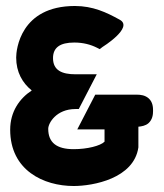

<svg xmlns="http://www.w3.org/2000/svg" viewBox="-20 -610 548 641"><path d="M14 -177C14 -41 126 11 226 11C291 11 427 -14 442 -118V-187C452 -188 466 -190 476 -199C489 -211 491 -227 491 -240C491 -252 490 -269 477 -281C465 -292 450 -294 436 -294H298L238 -178H329V-137C315 -123 271 -112 226 -112C169 -112 141 -134 141 -180C141 -199 168 -246 232 -246H243L303 -362H232C187 -362 157 -375 157 -416C157 -451 180 -468 228 -468C258 -468 283 -461 303 -451L313 -446L322 -453C322 -453 427 -518 380 -544C335 -569 290 -590 230 -590C48 -590 34 -444 34 -418C34 -369 55 -333 86 -308C45 -281 14 -237 14 -177Z"/></svg>

Font: Charger Sport
Style: UltNrw
Weight: 1000
Designer: Jasper
Foundry: Cannot Into Space Fonts
Version: Version 1.1